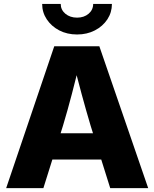

<svg xmlns="http://www.w3.org/2000/svg" viewBox="-20 -965 792 985"><path d="M11.7 0 258.3 -727.5H489.7L740.2 0H545.4L445.3 -318.8Q421.4 -398.9 398.4 -483.9Q375.5 -568.8 351.6 -664.6H395Q371.1 -568.8 348.9 -483.6Q326.7 -398.4 302.7 -318.8L202.6 0ZM180.2 -146.5V-281.2H571.8V-146.5ZM375.5 -788.1Q324.2 -788.1 283.9 -809.1Q243.7 -830.1 220 -865.7Q196.3 -901.4 196.3 -944.8H291.5Q291.5 -914.6 315.4 -894.5Q339.4 -874.5 375.5 -874.5Q411.1 -874.5 434.6 -894.5Q458 -914.6 458 -944.8H554.2Q554.2 -901.4 530.8 -865.7Q507.3 -830.1 466.8 -809.1Q426.3 -788.1 375.5 -788.1Z"/></svg>

Font: Inter 24pt ExtraBold
Style: Regular
Weight: 800
Designer: Rasmus Andersson
Foundry: rsms
Version: Version 4.001;git-66647c0bb